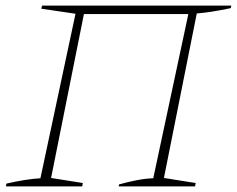

<svg xmlns="http://www.w3.org/2000/svg" viewBox="-20 -664 844 684"><path d="M279 -614 162 -30 275 -12 273 0H1L3 -10Q73 -26 124 -29L249 -615L127 -633L130 -644H804L802 -635Q759 -626 731.5 -622Q704 -618 681 -616L564 -30L677 -12L675 0H403L404 -7Q436 -16 467 -22Q498 -28 526 -29L651 -614Z"/></svg>

Font: Piazzolla Thin
Style: Italic
Weight: 100
Italic angle: -11.3°
Designer: Juan Pablo del Peral
Foundry: Huerta Tipografica
Version: Version 1.330